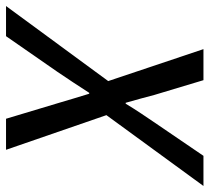

<svg xmlns="http://www.w3.org/2000/svg" viewBox="-85 -646 695 637"><g transform="rotate(90 262.5 -327.5)"><path d="M-36 0 213 -339 107 -655H210L259 -492Q265 -470 271 -447Q277 -424 285 -397H288Q305 -425 321 -449Q337 -473 352 -495L461 -655H561L326 -333L441 0H338L286 -173Q279 -198 271 -223.5Q263 -249 255 -276H252Q234 -248 216.5 -221.5Q199 -195 182 -170L64 0Z"/></g></svg>

Font: Source Sans 3 Medium
Style: Italic
Weight: 500
Italic angle: -11°
Designer: Paul D. Hunt
Foundry: Adobe
Version: Version 3.052;hotconv 1.1.0;makeotfexe 2.6.0